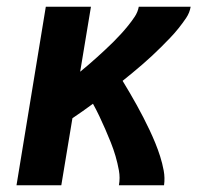

<svg xmlns="http://www.w3.org/2000/svg" viewBox="-20 -550 640 570"><path d="M29 0 116 -530H250L218 -337Q230 -347 243 -358Q256 -369 268 -380Q280 -391 292 -402Q304 -413 316 -425Q328 -437 339 -449Q350 -461 360.5 -474Q371 -487 380 -500.5Q389 -514 392 -530H546Q543 -512 532.5 -496.5Q522 -481 510 -466Q498 -451 485 -437.5Q472 -424 458.5 -410.5Q445 -397 431 -384Q417 -371 402.5 -358.5Q388 -346 373.5 -334Q359 -322 344 -310Q355 -292 365.5 -274Q376 -256 386 -238Q396 -220 405.5 -201.5Q415 -183 424 -164Q433 -145 441 -125.5Q449 -106 455.5 -85.5Q462 -65 466 -43.5Q470 -22 467 0H333Q337 -22 333 -44Q329 -66 323 -86.5Q317 -107 309 -127Q301 -147 292.5 -166.5Q284 -186 275 -205Q266 -224 256 -242Q241 -231 225.5 -220Q210 -209 195 -199L162 0Z"/></svg>

Font: Iosevka Curly Slab XBdExObl
Style: Regular
Weight: 800
Width: 7
Italic angle: -9°
Monospace: yes
Designer: Belleve Invis
Foundry: Belleve Invis
Version: Version 11.1.0; ttfautohint (v1.8.3)